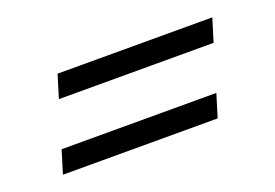

<svg xmlns="http://www.w3.org/2000/svg" viewBox="-50 -502 699 488"><g transform="rotate(-20 300.0 -258.0)"><path d="M128 -381H546.5L527.5 -319H109ZM72 -197H490.5L471.5 -135H53Z"/></g></svg>

Font: Newsreader 6pt
Style: Italic
Weight: 400
Italic angle: -17°
Designer: Hugues Gentile
Foundry: Production Type
Version: Version 1.003; ttfautohint (v1.8.3)